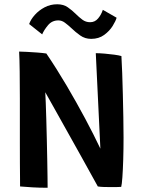

<svg xmlns="http://www.w3.org/2000/svg" viewBox="-20 -876 681 899"><path d="M203 3Q170.5 3.5 131.8 1.2Q93 -1 74 -3Q74 -10.5 73.8 -40Q73.5 -69.5 73.2 -113.8Q73 -158 73 -209.8Q73 -261.5 73 -314.5Q73 -367.5 73 -414.5Q73 -479.5 72.2 -540Q71.5 -600.5 69.5 -634.5Q81 -634.5 105.2 -633.2Q129.5 -632 155.2 -630Q181 -628 197 -625.5Q245.5 -554 291.8 -475.5Q338 -397 378.8 -320.8Q419.5 -244.5 450 -180L428.5 -627Q445.5 -627 469.2 -625Q493 -623 515 -620Q537 -617 548.5 -613.5Q550.5 -581 552.2 -534Q554 -487 555.2 -433.5Q556.5 -380 557.5 -327.5Q558.5 -275 558.5 -231Q558.5 -178.5 557 -129.5Q555.5 -80.5 553 -45.8Q550.5 -11 547.5 -1Q535.5 0 523.2 0Q511 0 499 0Q482 0 465.8 -0.5Q449.5 -1 438 -3Q430.5 -16.5 409.2 -55Q388 -93.5 358.8 -146Q329.5 -198.5 298 -254.8Q266.5 -311 238.5 -361.2Q210.5 -411.5 192 -444Q193 -429.5 194.2 -395.8Q195.5 -362 196.8 -317Q198 -272 199.2 -223.2Q200.5 -174.5 201.2 -129Q202 -83.5 202.5 -48.5Q203 -13.5 203 3ZM116.5 -763.5Q124 -785 143 -806.2Q162 -827.5 189 -841.8Q216 -856 248 -856Q277 -856 297.5 -841.8Q318 -827.5 335 -810.5Q350 -795.5 365.8 -783.8Q381.5 -772 402 -772Q424.5 -772 439.2 -789.5Q454 -807 461.5 -830L526 -793Q522 -778 507.5 -754.5Q493 -731 467.8 -712.5Q442.5 -694 407 -694Q378 -694 355.5 -710Q333 -726 314.5 -744Q299 -758.5 284.2 -769.5Q269.5 -780.5 253.5 -780.5Q223.5 -780.5 204.8 -758Q186 -735.5 177.5 -715Z"/></svg>

Font: Grandstander Medium
Style: Regular
Weight: 500
Designer: Tyler Finck
Foundry: Etcetera Type Co
Version: Version 1.200; ttfautohint (v1.8.3)